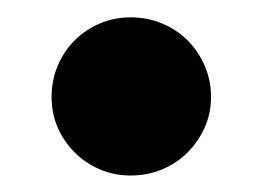

<svg xmlns="http://www.w3.org/2000/svg" viewBox="-20 -412 314 227"><path d="M41 -297.5C41 -284.5 43.4 -272.4 48.2 -261.2C53.1 -250.1 59.8 -240.2 68.2 -231.8C76.8 -223.2 86.7 -216.6 98 -211.8C109.3 -206.9 121.5 -204.5 134.5 -204.5C147.8 -204.5 160.2 -206.9 171.8 -211.8C183.2 -216.6 193.2 -223.2 201.8 -231.8C210.2 -240.2 217 -250.1 222 -261.2C227 -272.4 229.5 -284.5 229.5 -297.5C229.5 -310.5 227 -322.8 222 -334.2C217 -345.8 210.2 -355.8 201.8 -364.2C193.2 -372.8 183.2 -379.4 171.8 -384.2C160.2 -389.1 147.8 -391.5 134.5 -391.5C121.5 -391.5 109.3 -389.1 98 -384.2C86.7 -379.4 76.8 -372.8 68.2 -364.2C59.8 -355.8 53.1 -345.8 48.2 -334.2C43.4 -322.8 41 -310.5 41 -297.5Z"/></svg>

Font: Lato
Style: Bold Italic
Weight: 700
Italic angle: -7°
Designer: Lukasz Dziedzic
Foundry: tyPoland Lukasz Dziedzic
Version: Version 2.007; 2014-02-27